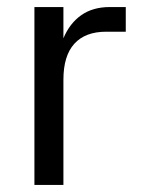

<svg xmlns="http://www.w3.org/2000/svg" viewBox="-20 -525 405 545"><path d="M160 0H77.7V-505H160V-416.3Q177.7 -458.7 210.5 -481.8Q243.3 -505 291.7 -505H337V-435H281.3Q222 -435 191 -400.8Q160 -366.7 160 -298.7Z"/></svg>

Font: 42dot Sans Light
Style: Regular
Weight: 300
Designer: 42dot
Version: Version 1.000